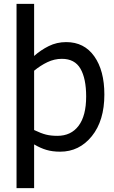

<svg xmlns="http://www.w3.org/2000/svg" viewBox="-20 -780 593 1001"><path d="M524.1 -287.2Q524.1 -150.8 458.7 -70Q393.3 10.8 293.8 10.8Q253.3 10.8 222.1 1.5Q190.8 -7.7 157.9 -27.2V201H66.2V-760H157.9V-488.2Q192.3 -519 234.1 -539.7Q275.9 -560.5 325.1 -560.5Q419 -560.5 471.5 -486.4Q524.1 -412.3 524.1 -287.2ZM429.2 -276.9Q429.2 -370.3 399.5 -421.8Q369.7 -473.3 302.6 -473.3Q263.6 -473.3 227.2 -455.9Q190.8 -438.5 157.9 -411.3V-102.1Q194.4 -84.6 220 -78.2Q245.6 -71.8 279 -71.8Q350.3 -71.8 389.7 -124.1Q429.2 -176.4 429.2 -276.9Z"/></svg>

Font: Myanmar Handwriting
Style: Regular
Weight: 400
Designer: Khon Soe Zaw Thu
Foundry: PaOh Unicode khonsoezawthu@gmail.com and @hotmail.com
Version: Version 1.30 November 9, 2016